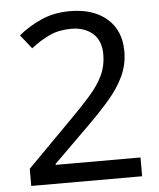

<svg xmlns="http://www.w3.org/2000/svg" viewBox="-52 -769 676 814"><g transform="rotate(-5 286.0 -362.0)"><path d="M520 0H48V-73L235 -262Q289 -316 326 -358Q363 -400 382 -440.5Q401 -481 401 -529Q401 -588 366 -618.5Q331 -649 275 -649Q223 -649 183.5 -631Q144 -613 103 -581L56 -640Q98 -675 152.5 -699.5Q207 -724 275 -724Q375 -724 433 -673.5Q491 -623 491 -534Q491 -478 468 -429Q445 -380 404 -332.5Q363 -285 308 -231L159 -84V-80H520Z"/></g></svg>

Font: Noto Sans Old Permic
Style: Regular
Weight: 400
Designer: Monotype Design Team
Foundry: Monotype Imaging Inc.
Version: Version 2.001; ttfautohint (v1.8.4.7-5d5b)